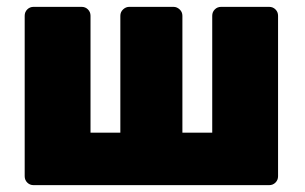

<svg xmlns="http://www.w3.org/2000/svg" viewBox="-20 -540 889 560"><path d="M78 0Q67 0 59.5 -7.5Q52 -15 52 -26V-494Q52 -505 59.5 -512.5Q67 -520 78 -520H218Q229 -520 236.5 -512.5Q244 -505 244 -494V-153H331V-494Q331 -505 339 -512.5Q347 -520 357 -520H486Q496 -520 504 -512.5Q512 -505 512 -494V-153H599V-494Q599 -505 606.5 -512.5Q614 -520 625 -520H765Q776 -520 783.5 -512.5Q791 -505 791 -494V-26Q791 -15 783.5 -7.5Q776 0 765 0Z"/></svg>

Font: Rubik Light ExtraBold
Style: Regular
Weight: 800
Version: Version 2.104